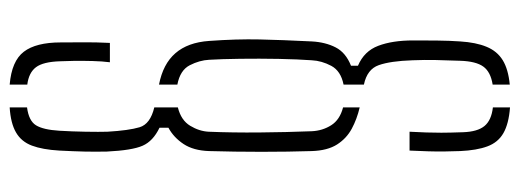

<svg xmlns="http://www.w3.org/2000/svg" viewBox="-350 -492 1048 387"><g transform="rotate(-90 173.5 -299.0)"><path d="M150 -97.5Q126.5 -103 107 -113.5Q87.5 -124 75.2 -143.2Q63 -162.5 62 -194Q60.5 -241.5 60.5 -295.5Q60.5 -349.5 62 -401Q63 -432.5 76.2 -452.5Q89.5 -472.5 109 -483V-501Q82 -514 72.8 -535Q63.5 -556 61 -607Q60.5 -630.5 61 -652.2Q61.5 -674 63 -703Q65 -737 73 -758.2Q81 -779.5 99.5 -790.2Q118 -801 150 -803V-768Q123 -764.5 114 -750Q105 -735.5 103 -703Q101.5 -678.5 101 -650.2Q100.5 -622 101 -606Q103.5 -563 110 -541.2Q116.5 -519.5 150 -511.5V-464Q124 -457.5 113 -439.2Q102 -421 101 -402Q99 -354 99.5 -299.5Q100 -245 102 -194Q103 -172.5 114 -155Q125 -137.5 150 -131ZM241 -601Q243 -616.5 243.5 -636Q244 -655.5 243.8 -673.2Q243.5 -691 243 -701Q242 -735.5 231 -750Q220 -764.5 196 -767.5V-803Q243.5 -799 262.2 -774.5Q281 -750 281 -700Q281 -677.5 281.2 -654.2Q281.5 -631 280 -601ZM196 205V170.5Q221.5 166.5 232.2 151.8Q243 137 244 105Q245 78.5 245.5 56Q246 33.5 245 9Q243.5 -35.5 235.2 -59Q227 -82.5 196 -89V-130Q223.5 -135.5 233.8 -154.8Q244 -174 245 -194Q247 -221.5 247.8 -260.8Q248.5 -300 248 -338.2Q247.5 -376.5 246 -401Q245 -420.5 235 -440Q225 -459.5 196 -465V-502Q237.5 -494 259.2 -469Q281 -444 284 -401Q288 -345.5 287 -299.5Q286 -253.5 283 -194Q281.5 -166.5 271 -146Q260.5 -125.5 234 -115V-101Q263.5 -88.5 274.2 -60Q285 -31.5 285 10Q285 31 284.8 57.5Q284.5 84 283 105Q281 137 272.2 158.2Q263.5 179.5 245.2 190.8Q227 202 196 205ZM150 205.5Q117 203 98.2 192.2Q79.5 181.5 71.5 160Q63.5 138.5 62 105Q61.5 89 61.2 73.5Q61 58 61.5 41Q62 24 63 3H101Q100 23 99.5 36.8Q99 50.5 99 67Q99 83.5 100 111Q101 140 112.5 154Q124 168 150 171Z"/></g></svg>

Font: Big Shoulders Stencil Text Thin
Style: Regular
Weight: 100
Designer: Patric King
Foundry: XO Type Co
Version: Version 2.001